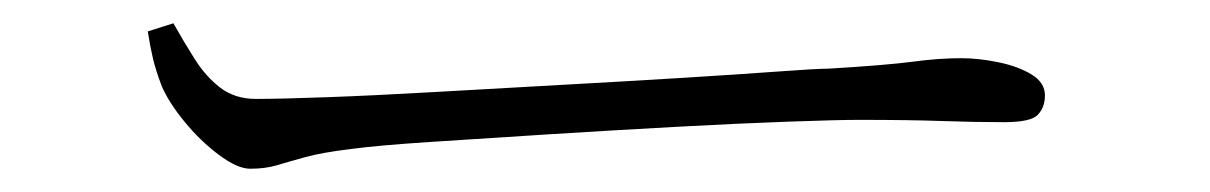

<svg xmlns="http://www.w3.org/2000/svg" viewBox="-20 -428 1040 165"><path d="M129 -408Q138 -392 147.5 -377Q157 -362 169.5 -352.5Q182 -343 200 -343Q221 -343 262 -344.5Q303 -346 355 -349Q407 -352 461.5 -355Q516 -358 565 -361Q614 -364 648 -366.5Q682 -369 692 -369Q742 -372 764.5 -375Q787 -378 806 -378Q821 -378 838 -374.5Q855 -371 866.5 -364Q878 -357 878 -346Q878 -336 872 -329.5Q866 -323 843 -323Q818 -323 789.5 -324Q761 -325 718 -325Q701 -325 658.5 -323.5Q616 -322 561 -319Q506 -316 450.5 -312.5Q395 -309 349.5 -306Q304 -303 282 -300Q257 -297 242.5 -293Q228 -289 218 -286Q208 -283 195 -283Q184 -283 168 -295Q152 -307 138.5 -323.5Q125 -340 119 -354Q114 -367 111.5 -377.5Q109 -388 107 -401Z"/></svg>

Font: Noto Serif TC
Style: Regular
Weight: 200
Designer: Ryoko NISHIZUKA 西塚涼子 (kana & ideographs); Frank Grießhammer (Latin, Greek & Cyrillic); Wenlong ZHANG 张文龙 (bopomofo); San
Foundry: Adobe
Version: Version 2.001;hotconv 1.1.0;makeotfexe 2.6.0